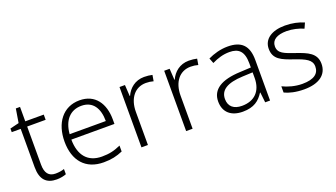

<svg xmlns="http://www.w3.org/2000/svg" viewBox="-60 -1120 2784 1591"><g transform="rotate(-20 1332.5 -324.5)"><path d="M238 -39C177 -39 149 -77 149 -151V-486H312V-532H149V-659H112L92 -537L13 -518V-486H92V-148C92 -37 142 10 231 10C264 10 295 3 315 -5V-51C296 -44 268 -39 238 -39Z M630 -542C482 -542 397 -424 397 -262C397 -95 485 10 645 10C713 10 761 -1 814 -24V-76C755 -50 713 -40 647 -40C525 -40 457 -118 456 -259H836V-298C836 -440 766 -542 630 -542ZM629 -494C730 -494 777 -418 777 -306H458C468 -427 531 -494 629 -494Z M1199 -541C1119 -541 1064 -493 1037 -433H1034L1028 -532H980V0H1037V-292C1037 -411 1099 -489 1196 -489C1220 -489 1241 -486 1262 -480L1271 -533C1250 -538 1225 -541 1199 -541Z M1593 -541C1513 -541 1458 -493 1431 -433H1428L1422 -532H1374V0H1431V-292C1431 -411 1493 -489 1590 -489C1614 -489 1635 -486 1656 -480L1665 -533C1644 -538 1619 -541 1593 -541Z M1936 -541C1872 -541 1811 -523 1761 -499L1779 -453C1830 -478 1879 -493 1934 -493C2015 -493 2058 -454 2058 -349V-312L1961 -307C1795 -300 1707 -245 1707 -139C1707 -43 1770 10 1872 10C1971 10 2020 -30 2058 -90H2061L2071 0H2114V-358C2114 -485 2056 -541 1936 -541ZM1968 -265 2058 -269V-217C2057 -105 1993 -38 1882 -38C1810 -38 1767 -73 1767 -139C1767 -219 1833 -259 1968 -265Z M2619 -141C2619 -235 2544 -264 2449 -297C2357 -329 2305 -345 2305 -408C2305 -464 2354 -494 2438 -494C2491 -494 2545 -480 2586 -462L2607 -509C2561 -529 2505 -542 2441 -542C2325 -542 2250 -492 2250 -406C2250 -313 2318 -287 2417 -253C2513 -220 2563 -196 2563 -137C2563 -76 2519 -38 2414 -38C2351 -38 2289 -56 2242 -79V-24C2281 -5 2339 10 2413 10C2544 10 2619 -45 2619 -141Z"/></g></svg>

Font: Noto Sans Sinhala UI Light
Style: Regular
Weight: 300
Designer: Jelle Bosma - Monotype Design Team
Foundry: Monotype Imaging Inc.
Version: Version 2.006